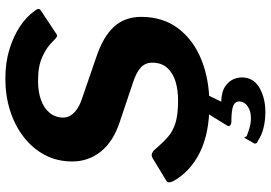

<svg xmlns="http://www.w3.org/2000/svg" viewBox="-167 -625 1011 717"><g transform="rotate(-90 338.5 -266.5)"><path d="M543 -574Q523 -596 487 -613Q451 -630 396 -630Q355 -630 324 -619Q293 -608 275.5 -586.5Q258 -565 258 -536Q258 -520 267 -506.5Q276 -493 292.5 -482.5Q309 -472 331 -465L482 -413Q560 -387 597 -346.5Q634 -306 634 -245Q634 -163 590.5 -106Q547 -49 473 -19.5Q399 10 307 10Q199 10 127 -26Q55 -62 20 -126Q16 -136 16 -141.5Q16 -147 24 -152L103 -200Q115 -208 124 -204.5Q133 -201 140 -192Q163 -165 185 -145.5Q207 -126 238.5 -116.5Q270 -107 322 -107Q361 -107 392.5 -116.5Q424 -126 443.5 -147.5Q463 -169 463 -204Q463 -229 445 -246Q427 -263 387 -276L241 -325Q168 -349 131 -395.5Q94 -442 94 -502Q94 -559 118.5 -605Q143 -651 186 -684Q229 -717 284.5 -734.5Q340 -752 403 -752Q463 -752 512 -737Q561 -722 597.5 -698Q634 -674 656 -643Q663 -635 663.5 -629Q664 -623 657 -619L568 -560Q563 -557 557 -561.5Q551 -566 543 -574ZM407 143Q402 180 364.5 199.5Q327 219 279 219Q247 219 219 212Q191 205 171 191Q165 190 162.5 186Q160 182 161 178L181 143Q183 139 185 142.5Q187 146 188 149Q203 155 220 160Q237 165 256 165Q282 165 299 153.5Q316 142 318 125Q320 108 304 100Q288 92 242 92Q234 92 229.5 88Q225 84 227 78L278 -5H346L319 51Q317 54 315.5 54Q314 54 316 54Q354 55 374.5 69Q395 83 402.5 103Q410 123 407 143Z"/></g></svg>

Font: Libre Franklin
Style: Bold Italic
Weight: 700
Italic angle: -8°
Designer: Pablo Impallari, Rodrigo Fuenzalida, Nhung Nguyen
Foundry: Impallari Type
Version: Version 3.000